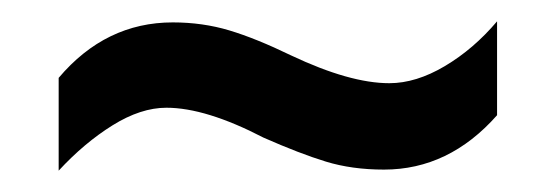

<svg xmlns="http://www.w3.org/2000/svg" viewBox="-20 -509 520 180"><path d="M227 -380Q173 -408 136 -408Q112 -408 85.5 -391.5Q59 -375 35 -349V-436Q79 -488 142 -488Q170 -488 195 -480.5Q220 -473 253 -457Q308 -431 345 -431Q370 -431 397 -447Q424 -463 446 -489V-401Q401 -350 340 -350Q310 -350 285.5 -357.5Q261 -365 227 -380Z"/></svg>

Font: Noto Sans Telugu UI Condensed Medium
Style: Regular
Weight: 500
Width: 3
Designer: Jelle Bosma - Monotype Design Team
Foundry: Monotype Imaging Inc.
Version: Version 2.006; ttfautohint (v1.8.4.7-5d5b)